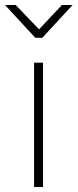

<svg xmlns="http://www.w3.org/2000/svg" viewBox="-59 -752 312 772"><path d="M114 0H78V-500H114ZM111 -600H83L-39 -732H4L98 -634L190 -732H233Z"/></svg>

Font: Storia Sans Thin
Style: Regular
Weight: 100
Designer: Accademia di Belle Arti di Urbino and others
Foundry: Accademia di Belle Arti di Urbino and others.
Version: Version 60.001;May 25, 2020;FontCreator 12.0.0.2522 64-bit